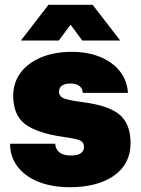

<svg xmlns="http://www.w3.org/2000/svg" viewBox="-20 -770 588 800"><path d="M22 -171H210Q214 -122 276 -122Q303 -122 316.5 -131.5Q330 -141 330 -157Q330 -177 314 -184.5Q298 -192 247 -199Q134 -215 84.5 -253Q35 -291 35 -371Q35 -425 65.5 -466.5Q96 -508 151.5 -531Q207 -554 279 -554Q346 -554 398 -532.5Q450 -511 480 -472.5Q510 -434 513 -383H325Q324 -402 310.5 -412Q297 -422 273 -422Q251 -422 238.5 -413.5Q226 -405 226 -388Q226 -368 246.5 -360Q267 -352 327 -344Q434 -330 479 -291.5Q524 -253 524 -174Q524 -87 455.5 -38.5Q387 10 271 10Q196 10 140 -12.5Q84 -35 53 -76Q22 -117 22 -171ZM182 -750H366L481 -601H323L274 -667L225 -601H67Z"/></svg>

Font: Mona Sans Black
Style: Regular
Weight: 900
Designer: Deni Anggara
Foundry: GitHub
Version: Version 2.000